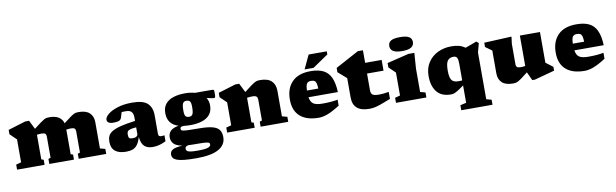

<svg xmlns="http://www.w3.org/2000/svg" viewBox="-55 -1377 7183 2240"><g transform="rotate(-10 3537.0 -257.0)"><path d="M1041.5 -385V-76L1102.5 -59.5V0H776.5V-59.5L803.5 -69V-320.5Q803.5 -342.5 792.2 -353.8Q781 -365 749 -365Q725.5 -365 693.5 -360.5V-69L720.5 -59.5V0H428.5V-59.5L455.5 -69V-320.5Q455.5 -342 444.5 -353.5Q433.5 -365 401.5 -365Q377.5 -365 345.5 -360.5V-69L372.5 -59.5V0H46.5V-59.5L107.5 -76V-347.5L30.5 -422V-474L237.5 -537H283.5L335 -433Q383.5 -470.5 412.5 -491.8Q441.5 -513 459.2 -522.8Q477 -532.5 490.8 -534.8Q504.5 -537 522.5 -537Q592.5 -537 633.2 -510.8Q674 -484.5 687 -436.5Q734 -473 762 -493.5Q790 -514 807.5 -523.2Q825 -532.5 838.8 -534.8Q852.5 -537 870 -537Q956.5 -537 999 -497Q1041.5 -457 1041.5 -385Z M1809.5 -25.5Q1776.5 -8.5 1737 3.2Q1697.5 15 1653 15Q1589 15 1553.8 -18Q1518.5 -51 1511 -128.5Q1494.5 -72.5 1472 -41.2Q1449.5 -10 1416.8 2.5Q1384 15 1337 15Q1252.5 15 1207.8 -21.5Q1163 -58 1163 -133.5Q1163 -170.5 1175.5 -199.2Q1188 -228 1223.2 -250.2Q1258.5 -272.5 1325.2 -289.8Q1392 -307 1500.5 -321V-361Q1500.5 -406.5 1480.8 -428.8Q1461 -451 1415.5 -451Q1398 -451 1385.8 -450.5Q1373.5 -450 1364.5 -449.5Q1355.5 -414.5 1345 -385.5Q1336.5 -361 1314.8 -352.8Q1293 -344.5 1250 -344.5Q1210.5 -344.5 1192.5 -357.5Q1174.5 -370.5 1174.5 -392Q1174.5 -421.5 1214.5 -455.2Q1254.5 -489 1328.5 -513Q1402.5 -537 1503.5 -537Q1633 -537 1685.2 -487.5Q1737.5 -438 1737.5 -345.5V-128.5Q1737.5 -107 1746.5 -99.8Q1755.5 -92.5 1774 -92.5Q1787 -92.5 1809.5 -96ZM1389 -180Q1389 -149 1398 -137.8Q1407 -126.5 1440 -126.5Q1469.5 -126.5 1485 -137.8Q1500.5 -149 1500.5 -168V-245Q1452.5 -241.5 1428.5 -234Q1404.5 -226.5 1396.8 -213.8Q1389 -201 1389 -180Z M2129.5 -160.5Q2087.5 -160.5 2052 -165Q2025 -164.5 2016.2 -158Q2007.5 -151.5 2007.5 -139Q2007.5 -129.5 2011.5 -123Q2015.5 -116.5 2033.8 -112.8Q2052 -109 2094.2 -107.2Q2136.5 -105.5 2213.5 -105.5Q2316 -105.5 2374.5 -91Q2433 -76.5 2457.5 -44Q2482 -11.5 2482 43.5Q2482 134 2396.2 183.2Q2310.5 232.5 2132.5 232.5Q2044 232.5 1988 226.5Q1932 220.5 1901 208.5Q1870 196.5 1858 179.2Q1846 162 1846 139.5Q1846 102.5 1878.5 83.2Q1911 64 1995.5 59Q1920 45 1892.8 13.5Q1865.5 -18 1865.5 -61Q1865.5 -107.5 1895 -136.8Q1924.5 -166 1991 -177.5Q1863.5 -216 1863.5 -348.5Q1863.5 -414.5 1896.8 -456Q1930 -497.5 1989.8 -517.2Q2049.5 -537 2129.5 -537Q2194 -537 2246 -522H2446Q2464.5 -522 2468.5 -516.2Q2472.5 -510.5 2472.5 -485.5Q2472.5 -442.5 2469 -432.8Q2465.5 -423 2455.5 -423Q2449.5 -423 2429.5 -426.5Q2409.5 -430 2369 -439Q2394.5 -399.5 2394.5 -348.5Q2394.5 -282.5 2361.5 -241Q2328.5 -199.5 2269 -180Q2209.5 -160.5 2129.5 -160.5ZM2132.5 -258.5Q2159 -258.5 2172 -279.2Q2185 -300 2185 -365Q2185 -418 2171.8 -433.2Q2158.5 -448.5 2129 -448.5Q2102.5 -448.5 2089.5 -427.8Q2076.5 -407 2076.5 -342Q2076.5 -289 2089.8 -273.8Q2103 -258.5 2132.5 -258.5ZM2025 100.5Q2025 117.5 2035.8 127.8Q2046.5 138 2076.2 142.8Q2106 147.5 2162.5 147.5Q2252 147.5 2284 135.2Q2316 123 2316 101.5Q2316 91 2311.2 84.5Q2306.5 78 2287.5 74.2Q2268.5 70.5 2227 69Q2185.5 67.5 2112 67.5Q2085.5 67.5 2062 66Q2025 73.5 2025 100.5Z M2932 -59.5 2959.5 -69V-315.5Q2959.5 -339.5 2947.2 -352.2Q2935 -365 2899.5 -365Q2870 -365 2834.5 -360V-69L2861.5 -59.5V0H2535.5V-59.5L2596.5 -76V-347.5L2519.5 -422V-474L2726.5 -537H2772.5L2826 -429.5Q2876 -468.5 2906 -490.5Q2936 -512.5 2954.2 -522.2Q2972.5 -532 2986.8 -534.5Q3001 -537 3019.5 -537Q3109.5 -537 3153.5 -495.5Q3197.5 -454 3197.5 -379.5V-76L3259 -59.5V0H2932Z M3616.5 -537Q3707.5 -537 3766 -508.5Q3824.5 -480 3854.8 -415.2Q3885 -350.5 3889.5 -241.5H3541.5Q3550.5 -182 3585 -161Q3619.5 -140 3691.5 -140Q3745 -140 3787.5 -143.5Q3830 -147 3871 -154.5V-84Q3784 -28 3725.8 -6.5Q3667.5 15 3620.5 15Q3476 15 3399.2 -53Q3322.5 -121 3322.5 -252Q3322.5 -384 3397.2 -460.5Q3472 -537 3616.5 -537ZM3603 -424.5Q3569 -424.5 3554 -404Q3539 -383.5 3537.5 -321.5H3671.5Q3670.5 -366 3663 -388Q3655.5 -410 3640.8 -417.2Q3626 -424.5 3603 -424.5ZM3553 -569 3629.5 -732H3844.5V-695L3659 -569Z M4262 -198.5Q4262 -159 4281.5 -144Q4301 -129 4357.5 -129Q4382 -129 4410.5 -131.5Q4439 -134 4474 -140.5V-57.5Q4401.5 -28.5 4356.8 -12.8Q4312 3 4281 9Q4250 15 4218 15Q4025 15 4025 -154.5V-382.5L3924.5 -470.5V-521.5L4202 -671H4262V-522H4457.5V-395H4262Z M4713 -582Q4640 -582 4606.5 -603.2Q4573 -624.5 4573 -666Q4573 -707.5 4606.5 -727.2Q4640 -747 4713 -747Q4786 -747 4819.5 -727.2Q4853 -707.5 4853 -666Q4853 -624.5 4819.5 -603.2Q4786 -582 4713 -582ZM4847.5 -537 4834.5 -352V-76L4895.5 -59.5V0H4535.5V-59.5L4596.5 -76V-347.5Q4588.5 -355.5 4565.5 -377.8Q4542.5 -400 4519.5 -422V-474L4776.5 -537Z M5640.5 158V217.5H5270.5V158L5341.5 141.5V-64Q5290.5 -27 5262.8 -10.5Q5235 6 5218.5 10.5Q5202 15 5184 15Q5074 15 5019 -53.5Q4964 -122 4964 -241Q4964 -335 5007.8 -401.2Q5051.5 -467.5 5124 -502.2Q5196.5 -537 5282.5 -537Q5334.5 -537 5372 -527.5Q5409.5 -518 5448.5 -492L5582 -541.5L5608 -519L5579.5 -411.5V141.5ZM5195 -264Q5195 -183 5217.8 -152.2Q5240.5 -121.5 5296 -121.5Q5314.5 -121.5 5341.5 -123V-320Q5341.5 -372 5330.2 -392.5Q5319 -413 5287 -413Q5243 -413 5219 -382.5Q5195 -352 5195 -264Z M5986 -201.5Q5986 -177.5 5998 -167.2Q6010 -157 6040 -157Q6050 -157 6064 -158Q6078 -159 6095 -161.5V-522H6333V-158.5L6417 -94.5V-49.5L6179 15H6147.5L6101 -85Q6055 -48.5 6026.8 -28Q5998.5 -7.5 5981 1.5Q5963.5 10.5 5950 12.8Q5936.5 15 5919 15Q5833 15 5790.5 -24.8Q5748 -64.5 5748 -136V-406L5671.5 -461V-512L5996.5 -527L5986 -443Z M6766 -537Q6857 -537 6915.5 -508.5Q6974 -480 7004.2 -415.2Q7034.5 -350.5 7039 -241.5H6691Q6700 -182 6734.5 -161Q6769 -140 6841 -140Q6894.5 -140 6937 -143.5Q6979.5 -147 7020.5 -154.5V-84Q6933.5 -28 6875.2 -6.5Q6817 15 6770 15Q6625.5 15 6548.8 -53Q6472 -121 6472 -252Q6472 -384 6546.8 -460.5Q6621.5 -537 6766 -537ZM6752.5 -424.5Q6718.5 -424.5 6703.5 -404Q6688.5 -383.5 6687 -321.5H6821Q6820 -366 6812.5 -388Q6805 -410 6790.2 -417.2Q6775.5 -424.5 6752.5 -424.5Z"/></g></svg>

Font: Newsreader Caption ExtraBold
Style: Regular
Weight: 800
Designer: Hugues Gentile
Foundry: Production Type
Version: Version 1.001